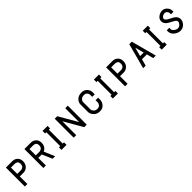

<svg xmlns="http://www.w3.org/2000/svg" viewBox="398 -1842 3224 3224"><g transform="rotate(-45 2010.0 -230.0)"><path d="M150 -390V-240H240Q265 -240 287.5 -259.5Q310 -279 310 -319Q310 -359 289 -374.5Q268 -390 240 -390ZM90 -450H240Q288 -450 323 -424Q370 -388 370 -320Q370 -252 325 -213Q288 -180 240 -180H150V0H90Z M590 -390V-240H680Q705 -240 727.5 -259.5Q750 -279 750 -319Q750 -359 729 -374.5Q708 -390 680 -390ZM530 -450H680Q728 -450 763 -424Q810 -388 810 -320Q810 -252 765 -213Q748 -198 728 -190L810 0H750L672 -180H590V0H530Z M960 -450H1080V-390H1050V-60H1080V0H960V-60H990V-390H960Z M1250 -450H1310L1500 -120V-450H1560V0H1500L1310 -330V0H1250Z M2015 -315V-265H1955V-315Q1955 -340 1935 -362.5Q1915 -385 1873.5 -385Q1832 -385 1808.5 -360.5Q1785 -336 1785 -315V-135Q1785 -111 1809 -85.5Q1833 -60 1874 -60Q1915 -60 1935 -84.5Q1955 -109 1955 -135V-185H2015V-135Q2015 -87 1979 -43.5Q1943 0 1875.5 0Q1808 0 1766.5 -44Q1725 -88 1725 -135V-315Q1725 -364 1766.5 -404.5Q1808 -445 1875.5 -445Q1943 -445 1979 -403.5Q2015 -362 2015 -315Z M2180 -450H2300V-390H2270V-60H2300V0H2180V-60H2210V-390H2180Z M2530 -390V-240H2620Q2645 -240 2667.5 -259.5Q2690 -279 2690 -319Q2690 -359 2669 -374.5Q2648 -390 2620 -390ZM2470 -450H2620Q2668 -450 2703 -424Q2750 -388 2750 -320Q2750 -252 2705 -213Q2668 -180 2620 -180H2530V0H2470Z M3050 -338 3008 -180H3092ZM3020 -450H3080L3200 0H3140L3108 -120H2992L2960 0H2900Z M3340 -450H3460V-390H3430V-60H3460V0H3340V-60H3370V-390H3340Z M3807 -460H3810Q3859 -459 3894.5 -421Q3930 -383 3930 -340V-310H3870V-340Q3870 -360 3851.5 -380Q3833 -400 3806.5 -400Q3780 -400 3754 -382Q3730 -364 3730 -342.5Q3730 -321 3754 -302Q3768 -290 3816.5 -265.5Q3865 -241 3884 -226Q3930 -189 3930 -137Q3930 -85 3889 -42.5Q3848 0 3791 0Q3734 0 3682 -41Q3630 -82 3630 -140V-170H3690V-140Q3690 -111 3722 -85.5Q3754 -60 3786.5 -60Q3819 -60 3844.5 -87Q3870 -114 3870 -137Q3870 -160 3851 -175Q3832 -190 3783.5 -215Q3735 -240 3716 -255Q3670 -292 3670 -343Q3670 -394 3714.5 -427Q3759 -460 3807 -460Z"/></g></svg>

Font: SOV_Station
Style: Book
Weight: 400
Version: Version 1.00